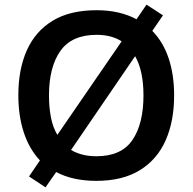

<svg xmlns="http://www.w3.org/2000/svg" viewBox="-20 -769 830 827"><path d="M730 -358Q730 -247 693.5 -164.5Q657 -82 582.5 -36Q508 10 395 10Q293 10 222 -28L176 38L105 -9L152 -78Q106 -127 82.5 -198.5Q59 -270 59 -359Q59 -470 95.5 -552Q132 -634 206.5 -679.5Q281 -725 396 -725Q447 -725 490 -715Q533 -705 568 -686L611 -749L682 -703L636 -636Q683 -588 706.5 -517.5Q730 -447 730 -358ZM598 -358Q598 -464 562 -527L286 -123Q308 -110 335 -103Q362 -96 395 -96Q503 -96 550.5 -166Q598 -236 598 -358ZM191 -358Q191 -306 199.5 -263Q208 -220 227 -188L504 -591Q460 -619 396 -619Q289 -619 240 -549.5Q191 -480 191 -358Z"/></svg>

Font: Noto Sans New Tai Lue SemiBold
Style: Regular
Weight: 600
Version: Version 2.003